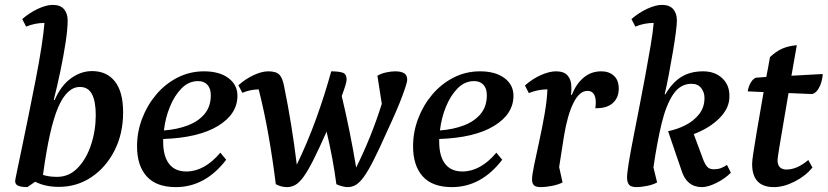

<svg xmlns="http://www.w3.org/2000/svg" viewBox="-20 -754 3388 786"><path d="M92 12Q70 12 56 7Q42 2 42 -13Q42 -17 50 -55Q58 -93 70.5 -153Q83 -213 97.5 -284.5Q112 -356 126 -427.5Q140 -499 149.5 -560Q159 -621 162 -660H159Q143 -660 124.5 -656.5Q106 -653 87 -645L71 -676Q101 -702 135.5 -718Q170 -734 196 -734Q227 -734 242 -716.5Q257 -699 257 -670Q257 -635 248.5 -579.5Q240 -524 227 -462Q214 -400 200 -345H204Q229 -403 270 -433Q311 -463 357 -463Q417 -463 450.5 -420.5Q484 -378 484 -294Q484 -207 449 -138Q414 -69 354.5 -29Q295 11 221 11Q194 11 170 6Q146 1 124 -10ZM307 -398Q254 -398 218 -314.5Q182 -231 156 -38Q168 -34 182.5 -32Q197 -30 214 -30Q263 -30 298.5 -67Q334 -104 353 -162Q372 -220 372 -283Q372 -339 356.5 -368.5Q341 -398 307 -398Z M700 12Q620 12 580.5 -32Q541 -76 541 -155Q541 -214 562 -269Q583 -324 620 -367.5Q657 -411 707 -436.5Q757 -462 815 -462Q878 -462 915 -434.5Q952 -407 952 -362Q952 -287 872.5 -238.5Q793 -190 648 -185Q648 -179 648 -173Q648 -115 672 -83.5Q696 -52 743 -52Q817 -52 882 -129L906 -100Q820 12 700 12ZM791 -422Q753 -422 724 -393Q695 -364 676 -318Q657 -272 651 -220Q705 -224 748.5 -240.5Q792 -257 817.5 -287.5Q843 -318 843 -364Q843 -392 829 -407Q815 -422 791 -422Z M1155 12Q1131 12 1109 0Q1097 -98 1079.5 -198Q1062 -298 1039 -388Q1006 -388 972 -374L956 -405Q985 -431 1018.5 -446.5Q1052 -462 1078 -462Q1111 -462 1124 -448Q1137 -434 1143 -401Q1159 -323 1172 -242.5Q1185 -162 1195 -80Q1239 -171 1274 -267.5Q1309 -364 1336 -462Q1364 -462 1381.5 -457Q1399 -452 1399 -428Q1399 -414 1379 -361Q1414 -214 1438 -68Q1501 -195 1543 -329L1525 -444Q1540 -453 1560.5 -457.5Q1581 -462 1598 -462Q1621 -462 1634 -454.5Q1647 -447 1647 -427Q1647 -415 1627 -361Q1607 -307 1565 -217Q1533 -145 1510 -99.5Q1487 -54 1469.5 -30Q1452 -6 1436.5 3Q1421 12 1403 12Q1393 12 1380 8.5Q1367 5 1357 0Q1350 -53 1340 -107Q1330 -161 1317 -215Q1285 -143 1262.5 -98.5Q1240 -54 1222.5 -30Q1205 -6 1189 3Q1173 12 1155 12Z M1830 12Q1750 12 1710.5 -32Q1671 -76 1671 -155Q1671 -214 1692 -269Q1713 -324 1750 -367.5Q1787 -411 1837 -436.5Q1887 -462 1945 -462Q2008 -462 2045 -434.5Q2082 -407 2082 -362Q2082 -287 2002.5 -238.5Q1923 -190 1778 -185Q1778 -179 1778 -173Q1778 -115 1802 -83.5Q1826 -52 1873 -52Q1947 -52 2012 -129L2036 -100Q1950 12 1830 12ZM1921 -422Q1883 -422 1854 -393Q1825 -364 1806 -318Q1787 -272 1781 -220Q1835 -224 1878.5 -240.5Q1922 -257 1947.5 -287.5Q1973 -318 1973 -364Q1973 -392 1959 -407Q1945 -422 1921 -422Z M2193 12Q2173 12 2165.5 4Q2158 -4 2158 -19Q2158 -36 2166.5 -77.5Q2175 -119 2187 -173.5Q2199 -228 2209 -284.5Q2219 -341 2221 -388H2218Q2202 -388 2183.5 -384.5Q2165 -381 2145 -373L2129 -404Q2159 -431 2194 -446.5Q2229 -462 2256 -462Q2289 -462 2304 -444.5Q2319 -427 2319 -398Q2319 -391 2319 -383Q2319 -375 2317 -366H2321Q2339 -411 2369.5 -436.5Q2400 -462 2442 -462Q2473 -462 2493 -444Q2513 -426 2513 -391Q2513 -354 2488.5 -332Q2464 -310 2417 -311Q2419 -323 2419 -336Q2419 -357 2410.5 -369.5Q2402 -382 2385 -382Q2352 -382 2327.5 -332.5Q2303 -283 2289 -198L2269 -70L2283 -7Q2265 2 2239.5 7Q2214 12 2193 12Z M2586 12Q2563 12 2555 2Q2547 -8 2547 -28Q2547 -45 2554 -88Q2561 -131 2572.5 -189.5Q2584 -248 2597 -314.5Q2610 -381 2622 -446Q2634 -511 2643.5 -567Q2653 -623 2656 -660H2653Q2637 -660 2618.5 -656.5Q2600 -653 2581 -645L2565 -676Q2595 -702 2629.5 -718Q2664 -734 2690 -734Q2721 -734 2736 -716.5Q2751 -699 2751 -670Q2751 -654 2746.5 -619.5Q2742 -585 2734.5 -541Q2727 -497 2718.5 -451.5Q2710 -406 2701 -368H2704Q2732 -416 2769 -439Q2806 -462 2858 -462Q2907 -462 2937 -433.5Q2967 -405 2966 -360Q2967 -313 2926.5 -271.5Q2886 -230 2820 -205L2859 -100Q2866 -82 2875 -71.5Q2884 -61 2902 -61Q2918 -61 2930.5 -65.5Q2943 -70 2956 -79L2972 -47Q2947 -22 2912.5 -5Q2878 12 2854 12Q2791 12 2770 -56L2715 -217Q2751 -224 2785 -241Q2819 -258 2841.5 -286Q2864 -314 2864 -353Q2864 -376 2850.5 -393.5Q2837 -411 2811 -411Q2765 -411 2736 -368Q2707 -325 2688.5 -248.5Q2670 -172 2655 -69L2670 -7Q2651 3 2626.5 7.5Q2602 12 2586 12Z M3148 12Q3059 12 3059 -83Q3059 -95 3063.5 -125Q3068 -155 3078 -215Q3088 -275 3106 -377L3041 -380Q3044 -400 3053.5 -416Q3063 -432 3075 -436L3117 -439Q3121 -457 3124.5 -477.5Q3128 -498 3132 -520Q3156 -543 3181.5 -554.5Q3207 -566 3242 -569Q3236 -535 3230.5 -504Q3225 -473 3220 -444L3348 -451Q3348 -438 3343 -420Q3338 -402 3328.5 -387.5Q3319 -373 3305 -369L3208 -373Q3184 -232 3173.5 -169.5Q3163 -107 3163 -99Q3163 -60 3200 -60Q3243 -60 3289 -99L3306 -68Q3277 -33 3232.5 -10.5Q3188 12 3148 12Z"/></svg>

Font: Petrona SemiBold
Style: Italic
Weight: 600
Italic angle: -9°
Designer: Ringo R. Seeber
Foundry: Ringo R. Seeber
Version: Version 2.001; ttfautohint (v1.8.3)